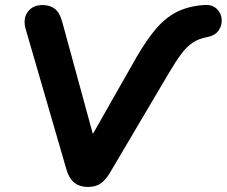

<svg xmlns="http://www.w3.org/2000/svg" viewBox="-20 -732 899 761"><path d="M328 9Q264 9 244 -58L82 -616Q70 -658 90 -685Q110 -712 148 -712Q178 -712 197.5 -697Q217 -682 227 -644L348 -201L522 -507Q561 -574 598 -617.5Q635 -661 679.5 -684Q724 -707 786 -712Q819 -715 837.5 -698.5Q856 -682 858.5 -657.5Q861 -633 847 -612Q833 -591 801 -585Q768 -579 744 -563Q720 -547 698 -517.5Q676 -488 649 -442L415 -46Q398 -18 378.5 -4.5Q359 9 328 9Z"/></svg>

Font: Nunito ExtraBold
Style: Italic
Weight: 800
Italic angle: -9°
Designer: Vernon Adams
Foundry: Vernon Adams
Version: Version 3.601; ttfautohint (v1.8.2.53-6de2)